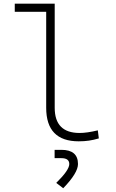

<svg xmlns="http://www.w3.org/2000/svg" viewBox="-20 -752 626 1035"><path d="M404.3 9.8Q229 9.8 229 -170.9V-688.5H59.6V-732.4H274.9V-170.9Q274.9 -35.2 409.2 -35.2Q448.7 -35.2 507.3 -49.3L512.7 -5.9Q484.9 2.4 459.2 6.1Q433.6 9.8 404.3 9.8ZM320.8 262.7 283.2 233.9Q353.5 165 353.5 132.3Q353.5 100.6 311 100.6H274.4V55.7H311Q400.4 55.7 400.4 132.3Q400.4 180.2 320.8 262.7Z"/></svg>

Font: Cascadia Code ExtraLight
Style: Regular
Weight: 200
Monospace: yes
Designer: Aaron Bell
Foundry: Saja Typeworks
Version: Version 2407.024; ttfautohint (v1.8.4)